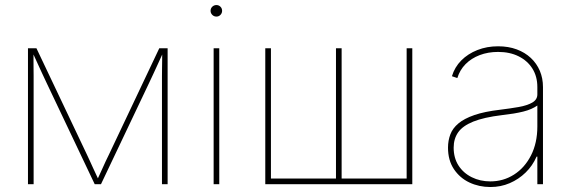

<svg xmlns="http://www.w3.org/2000/svg" viewBox="-20 -733 2272 764"><path d="M91.3 0V-541H125L326.2 -117.2Q332 -105 337.9 -92Q343.8 -79.1 349.4 -66.7Q355 -54.2 361.1 -41.5Q367.2 -28.8 373 -16.1H366.2Q372.1 -28.8 377.9 -41.5Q383.8 -54.2 389.4 -66.7Q395 -79.1 400.9 -92Q406.7 -105 413.1 -117.2L613.8 -541H647V0H624.5V-400.4Q624.5 -415.5 624.5 -430.9Q624.5 -446.3 624.8 -461.4Q625 -476.6 625.2 -491.9Q625.5 -507.3 625.5 -522.5H628.4Q619.1 -502.4 609.9 -481.9Q600.6 -461.4 591.3 -441.4Q582 -421.4 572.3 -400.9L381.8 0H356.9L166.5 -400.9Q156.7 -421.4 147.5 -441.4Q138.2 -461.4 128.9 -481.9Q119.6 -502.4 110.4 -522.5H113.3Q113.3 -507.3 113.3 -491.9Q113.3 -476.6 113.5 -461.4Q113.8 -446.3 113.8 -430.9Q113.8 -415.5 113.8 -400.4V0Z M830.1 0V-541H852.5V0ZM841.3 -667Q831.5 -667 824.7 -673.8Q817.9 -680.7 817.9 -689.9Q817.9 -699.7 824.7 -706.3Q831.5 -712.9 841.3 -712.9Q850.6 -712.9 857.2 -706.3Q863.8 -699.7 863.8 -689.9Q863.8 -680.7 857.2 -673.8Q850.6 -667 841.3 -667Z M1035.6 -541H1058.1V-22.5H1316.9V-541H1339.4V-22.5H1598.1V-541H1620.6V0H1035.6Z M1931.2 11.2Q1886.2 11.2 1847.9 -6.8Q1809.6 -24.9 1786.1 -60.1Q1762.7 -95.2 1762.7 -145.5Q1762.7 -173.8 1772 -198.2Q1781.2 -222.7 1804.2 -241.9Q1827.1 -261.2 1867.4 -275.1Q1907.7 -289.1 1970.2 -296.4Q2009.8 -301.3 2043.5 -307.1Q2077.1 -313 2097.7 -324.7Q2118.2 -336.4 2118.2 -357.4V-386.7Q2118.2 -428.7 2098.6 -460Q2079.1 -491.2 2043.9 -508.8Q2008.8 -526.4 1961.9 -526.4Q1921.9 -526.4 1888.7 -513.7Q1855.5 -501 1832.5 -477.8Q1809.6 -454.6 1799.8 -422.4L1778.3 -429.7Q1789.1 -465.8 1815.4 -492.4Q1841.8 -519 1879.6 -533.9Q1917.5 -548.8 1961.9 -548.8Q2002.9 -548.8 2035.9 -536.6Q2068.8 -524.4 2092.3 -502.4Q2115.7 -480.5 2128.2 -450.9Q2140.6 -421.4 2140.6 -386.7V0H2118.2V-109.9H2115.2Q2099.1 -73.2 2071.5 -46.4Q2043.9 -19.5 2008.3 -4.2Q1972.7 11.2 1931.2 11.2ZM1931.2 -11.2Q1982.9 -11.2 2025.4 -38.3Q2067.9 -65.4 2093 -114.7Q2118.2 -164.1 2118.2 -230V-313Q2107.4 -305.7 2093.8 -299.6Q2080.1 -293.5 2062.5 -289.1Q2044.9 -284.7 2023.7 -281.2Q2002.4 -277.8 1977.5 -274.9Q1904.8 -266.1 1862.8 -249Q1820.8 -231.9 1803 -206.3Q1785.2 -180.7 1785.2 -145.5Q1785.2 -104.5 1804.4 -74.5Q1823.7 -44.4 1857.2 -27.8Q1890.6 -11.2 1931.2 -11.2Z"/></svg>

Font: Inter 17pt Thin
Style: Regular
Weight: 250
Version: Version 4.001;git-66647c0bb